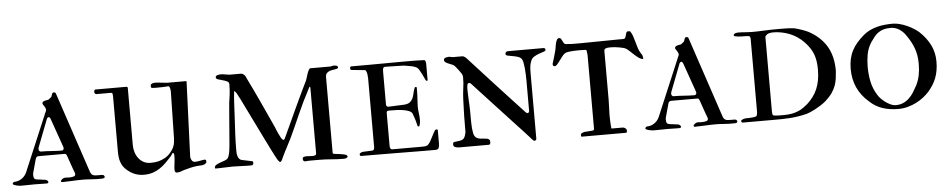

<svg xmlns="http://www.w3.org/2000/svg" viewBox="-45 -762 4978 1004"><g transform="rotate(-5 2444.5 -260.5)"><path d="M-9.3 -13.7Q-9.3 -15.6 -6.6 -19.5Q-3.9 -23.4 1.5 -23.4Q9.3 -23.4 18.3 -25.9Q27.3 -28.3 35.9 -33.4Q44.4 -38.6 52 -46.6Q59.6 -54.7 64.9 -65.9L194.3 -372.6Q194.8 -373.5 196.5 -377.2Q198.2 -380.9 198.2 -383.3Q198.2 -388.7 195.8 -394Q193.4 -399.4 190.2 -404.1Q187 -408.7 184.6 -412.4Q182.1 -416 182.1 -418.9Q182.1 -423.8 185.5 -426.8Q189 -429.7 193.6 -431.4Q198.2 -433.1 203.6 -433.6Q209 -434.1 212.9 -435.1Q217.3 -437 222.7 -441.7Q228 -446.3 231.4 -449.2Q232.9 -451.7 233.9 -455.6Q234.9 -459.5 236.1 -462.9Q237.3 -466.3 239.5 -468.8Q241.7 -471.2 245.6 -471.2Q255.4 -471.2 257.3 -462.9L397 -44.9Q399.9 -35.6 403.6 -30.5Q407.2 -25.4 412.6 -22.9Q418 -20.5 424.6 -20Q431.2 -19.5 439.9 -19.5H457.5Q461.9 -19.5 464.4 -18.6Q466.8 -18.6 470 -15.1Q473.1 -11.7 473.1 -9.3Q473.1 -1.5 464.4 -1Q463.4 0 457.5 0H429.7Q415.5 0 397 -1.7Q378.4 -3.4 359.9 -3.4Q329.6 -3.4 301.3 -1.7Q272.9 0 251 0Q248.5 0 245.8 -1Q243.2 -2 243.2 -4.9Q243.2 -7.8 245.6 -10.7Q248 -13.7 251.5 -16.4Q254.9 -19 259 -20.5Q263.2 -22 266.6 -22Q271.5 -22 276.4 -21.5Q281.2 -21 287.1 -21Q302.7 -21 312.5 -24.4Q320.8 -27.3 320.8 -36.1Q320.8 -37.1 320.3 -38.6Q319.8 -40 319.3 -43Q317.4 -47.4 313 -59.3Q308.6 -71.3 303.7 -85.4Q298.8 -99.6 294.2 -112.8Q289.6 -126 287.1 -133.3Q285.2 -137.7 283 -141.8Q280.8 -146 275.4 -146H138.2Q126 -146 122.6 -134.3L103 -63.5Q102.1 -60.1 101.6 -57.6Q101.1 -55.2 101.1 -50.8Q101.1 -43 102.3 -38.3Q103.5 -33.7 106.2 -30.8Q108.9 -27.8 113.5 -26.6Q118.2 -25.4 125.5 -24.4Q127.9 -24.4 133.5 -23.7Q139.2 -22.9 145.5 -22Q151.9 -21 157.5 -20.3Q163.1 -19.5 165.5 -19.5Q168 -18.6 172.6 -14.9Q177.2 -11.2 177.2 -6.8Q177.2 -4.4 175.3 -2.2Q173.3 0 168 0H152.8Q145 0 131.6 -0.5Q118.2 -1 104.5 -1Q91.3 -1 72.8 -0.5Q54.2 0 34.7 0Q32.2 0 24.9 -0.7Q17.6 -1.5 10 -3.2Q2.4 -4.9 -3.4 -7.6Q-9.3 -10.3 -9.3 -13.7ZM141.6 -189.5Q141.1 -188.5 141.1 -184.1V-181.6Q141.1 -176.3 144.3 -172.6Q147.5 -168.9 152.8 -168.9Q182.6 -168.9 209.2 -166.7Q235.8 -164.6 260.7 -164.6Q266.1 -164.6 269 -167.7Q272 -170.9 272 -173.8V-179.2Q272 -180.2 271.5 -181.2Q270.5 -182.6 270 -186L217.8 -334.5Q213.9 -344.7 208.5 -344.7Q206.1 -344.7 203.1 -342.8Q200.2 -340.8 199.2 -338.9Z M839.8 -11.7Q839.8 -25.9 842.8 -46.9Q845.7 -67.9 845.7 -87.9Q845.7 -91.3 844.5 -96.4Q843.3 -101.6 838.9 -101.6Q836.9 -101.6 834.2 -96.4Q831.5 -91.3 827.1 -85.9Q811.5 -68.4 795.9 -53Q780.3 -37.6 762.7 -25.9Q745.1 -14.2 724.6 -7.6Q704.1 -1 679.2 -1Q629.9 -1 592.3 -33.7Q580.1 -43.5 572.5 -54.9Q564.9 -66.4 560.5 -79.1Q556.2 -91.8 554.7 -106Q553.2 -120.1 553.2 -135.3V-423.3Q553.2 -430.7 552 -436.8Q550.8 -442.9 543.5 -442.9H467.3Q462.9 -442.9 460 -446.8Q457 -450.7 457 -454.6Q457 -456.5 458.3 -461.9Q459.5 -467.3 464.8 -467.3H626Q633.8 -467.3 633.8 -460.4V-160.6Q633.8 -142.1 639.2 -124Q644.5 -106 655.3 -91.8Q666 -77.6 681.9 -68.8Q697.8 -60.1 718.8 -60.1Q743.2 -60.1 760.7 -64.7Q778.3 -69.3 796.9 -79.6Q817.4 -91.8 833 -114.7Q838.9 -123 842.3 -130.4Q845.7 -137.7 847.7 -145Q849.6 -152.3 850.3 -160.6Q851.1 -168.9 851.6 -179.2L856.4 -421.4Q856.4 -422.9 856.2 -427.5Q856 -432.1 854.7 -437.5Q853.5 -442.9 851.3 -447Q849.1 -451.2 844.7 -451.2Q841.8 -451.2 833.3 -450.2Q824.7 -449.2 813.5 -449.2Q802.7 -449.2 793.2 -449Q783.7 -448.7 778.3 -448.7Q768.1 -448.7 761.2 -449.7Q754.4 -450.7 754.4 -457Q754.4 -460.4 754.9 -464.4Q755.4 -468.3 758.8 -470.7Q763.2 -473.6 768.8 -474.6Q774.4 -475.6 779.8 -475.6Q786.6 -475.6 795.4 -474.6Q804.2 -473.6 813.2 -472.7Q822.3 -471.7 830.8 -470.7Q839.4 -469.7 845.7 -469.7H939.5Q942.9 -469.7 942.9 -466.3L927.7 -82V-75.2Q927.7 -72.8 927.7 -71.3Q927.7 -69.8 928.2 -67.4Q930.7 -59.1 935.5 -52.2Q940.4 -45.4 951.2 -45.4Q957.5 -45.4 964.8 -46.4Q972.2 -47.4 979 -48.8Q985.8 -50.3 991.9 -51.3Q998 -52.2 1002 -52.2Q1007.3 -52.2 1008.5 -48.3Q1009.8 -44.4 1009.8 -41.5Q1009.8 -35.6 1005.6 -32.5Q1001.5 -29.3 997.1 -26.9Q986.3 -23.4 977.5 -23.4Q972.2 -23.4 967.5 -23.2Q962.9 -22.9 954.6 -22Q939 -20 920.7 -15.6Q902.3 -11.2 887.7 -6.8Q877.9 -2.9 869.4 -0.2Q860.8 2.4 850.6 2.4Q845.2 2.4 842.5 -2Q839.8 -6.3 839.8 -11.7Z M1545.4 1Q1544.4 1 1541.5 1.2Q1538.6 1.5 1534.9 1.7Q1531.2 2 1528.3 2.2Q1525.4 2.4 1524.4 2.4Q1519 2.4 1515.9 -1.2Q1512.7 -4.9 1512.7 -10.3Q1512.7 -18.6 1518.3 -21Q1523.9 -23.4 1533.7 -23.4Q1540.5 -23.4 1548.8 -22.7Q1557.1 -22 1564 -22Q1572.3 -22 1578.4 -23.9Q1584.5 -25.9 1585 -33.7V-378.4Q1584.5 -384.3 1582.5 -384.3Q1579.6 -384.3 1570.8 -364.7Q1567.4 -357.4 1562.5 -348.1Q1557.6 -338.9 1553 -329.6Q1548.3 -320.3 1543.9 -311.8Q1539.6 -303.2 1537.1 -297.4Q1509.8 -239.3 1485.4 -182.9Q1460.9 -126.5 1430.7 -70.3Q1429.2 -67.9 1425.5 -60.8Q1421.9 -53.7 1418 -45.4Q1414.1 -37.1 1409.9 -28.6Q1405.8 -20 1403.3 -14.2Q1400.4 -8.8 1398.4 -7.3Q1396.5 -5.9 1394 -5.9Q1389.6 -5.9 1384.3 -14.2Q1381.8 -17.1 1378.7 -22.5Q1375.5 -27.8 1368.9 -40.5Q1362.3 -53.2 1351.1 -75.4Q1339.8 -97.7 1321.8 -134.5Q1303.7 -171.4 1277.1 -225.6Q1250.5 -279.8 1213.4 -355.5Q1206.5 -366.7 1201.7 -377.7Q1196.8 -388.7 1186.5 -397Q1182.1 -360.4 1180.7 -325.9Q1179.2 -291.5 1177.2 -255.9Q1174.8 -214.4 1172.6 -172.6Q1170.4 -130.9 1170.4 -89.4Q1170.4 -81.5 1170.9 -72.8Q1171.4 -64 1173.8 -56.2Q1176.3 -48.3 1180.9 -42.2Q1185.5 -36.1 1193.8 -33.7L1250 -22Q1252.4 -21 1252.9 -17.8Q1253.4 -14.6 1253.4 -12.7Q1253.4 -2 1243.7 -1H1219.2Q1199.7 -1 1181.6 -2.2Q1163.6 -3.4 1145 -3.4Q1125 -3.4 1105.7 -2.2Q1086.4 -1 1066.4 -1H1053.7Q1051.3 -2 1051.3 -5.9Q1051.3 -14.6 1060.1 -20Q1068.8 -25.4 1080.8 -29.5Q1092.8 -33.7 1104.5 -37.8Q1116.2 -42 1122.1 -48.8Q1127.4 -55.7 1131.1 -72.8Q1134.8 -89.8 1136.7 -110.8Q1137.7 -122.6 1139.2 -140.1Q1140.6 -157.7 1142.8 -184.6Q1145 -211.4 1147.9 -248.5Q1150.9 -285.6 1155.3 -336.4Q1157.2 -350.6 1160.9 -375.7Q1164.6 -400.9 1164.6 -434.1Q1164.6 -444.3 1154.1 -449.5Q1143.6 -454.6 1130.6 -457.8Q1117.7 -460.9 1107.2 -464.6Q1096.7 -468.3 1096.7 -475.6Q1096.7 -480.5 1100.3 -483.4Q1104 -486.3 1109.1 -487.5Q1114.3 -488.8 1119.6 -489Q1125 -489.3 1128.9 -489.3Q1130.4 -489.3 1136.5 -488.3Q1142.6 -487.3 1149.7 -486.3Q1156.7 -485.4 1162.8 -484.4Q1168.9 -483.4 1170.4 -483.4H1231.4Q1241.2 -481 1246.3 -475.8Q1251.5 -470.7 1254.9 -462.9Q1256.8 -458 1259.5 -452.4Q1262.2 -446.8 1265.9 -439.2Q1269.5 -431.6 1274.7 -420.9Q1279.8 -410.2 1287.1 -395.5Q1298.8 -371.1 1311 -344.7Q1323.2 -318.4 1335.4 -292Q1347.7 -265.6 1359.4 -239.5Q1371.1 -213.4 1382.3 -189.5Q1383.3 -187 1386.7 -178.2Q1390.1 -169.4 1395 -158.9Q1399.9 -148.4 1405 -138.4Q1410.2 -128.4 1414.6 -123.5Q1418 -119.1 1421.4 -119.1Q1424.3 -119.1 1428.2 -125Q1436.5 -143.1 1447.5 -166.7Q1458.5 -190.4 1470.7 -217Q1482.9 -243.7 1495.8 -271.5Q1508.8 -299.3 1521.2 -325.9Q1533.7 -352.5 1545.2 -376.5Q1556.6 -400.4 1565.9 -418.9Q1567.9 -422.9 1570.6 -432.9Q1573.2 -442.9 1576.9 -453.4Q1580.6 -463.9 1585 -471.9Q1589.4 -480 1594.2 -480H1699.2Q1702.6 -480 1707.3 -481.7Q1711.9 -483.4 1714.4 -483.4Q1720.2 -483.4 1728 -482.2Q1735.8 -481 1738.3 -474.1Q1739.7 -469.2 1735.4 -467Q1731 -464.8 1723.6 -463.6Q1716.3 -462.4 1707.3 -460.9Q1698.2 -459.5 1690.2 -456.1Q1682.1 -452.6 1676.8 -445.8Q1671.4 -439 1671.4 -427.2V-31.2Q1671.4 -25.9 1673.8 -24.4Q1679.7 -22.9 1688.5 -22Q1697.3 -21 1706.5 -19.8Q1715.8 -18.6 1725.1 -16.8Q1734.4 -15.1 1741.2 -12.7Q1743.7 -10.7 1745.6 -8.1Q1747.6 -5.4 1747.6 -3.4Q1747.6 -0.5 1745.1 1.5Q1742.7 3.4 1739.5 4.6Q1736.3 5.9 1732.7 6.3Q1729 6.8 1727.1 6.8Q1694.8 6.8 1662.8 3.9Q1630.9 1 1598.6 1Z M1982.9 -244.1 2066.4 -247.6Q2085.9 -249 2096.2 -257.1Q2106.4 -265.1 2111.6 -276.6Q2116.7 -288.1 2119.4 -301.8Q2122.1 -315.4 2127.4 -328.6Q2128.9 -334.5 2132.3 -334.5Q2139.2 -334.5 2139.2 -331.1V-311.5Q2139.2 -292 2137.5 -269.3Q2135.7 -246.6 2135.7 -230.5Q2135.7 -214.8 2138.4 -197.3Q2141.1 -179.7 2141.1 -161.1Q2141.1 -158.7 2140.6 -153.3Q2140.1 -147.9 2139.2 -142.1Q2138.2 -136.2 2136.5 -131.8Q2134.8 -127.4 2131.8 -127.4Q2126.5 -127.4 2125.2 -132.6Q2124 -137.7 2123 -142.1Q2122.1 -147.9 2119.6 -156.2Q2117.2 -164.6 2114.3 -173.1Q2111.3 -181.6 2108.9 -188.5Q2106.4 -195.3 2105.5 -197.8Q2101.1 -206.5 2088.4 -211.7Q2075.7 -216.8 2059.8 -219.5Q2043.9 -222.2 2027.1 -222.9Q2010.3 -223.6 1997.6 -223.6H1982.9Q1975.1 -223.6 1973.1 -220.5Q1971.2 -217.3 1971.2 -210.4V-39.1Q1971.2 -24.4 1980.5 -20.5H2128.9Q2138.7 -20.5 2149.2 -20.8Q2159.7 -21 2163.1 -22.9Q2170.4 -24.9 2175.5 -31.5Q2180.7 -38.1 2184.1 -43.9Q2185.5 -46.4 2189.7 -54.2Q2193.8 -62 2198.5 -71Q2203.1 -80.1 2207.3 -87.9Q2211.4 -95.7 2213.4 -98.1Q2216.3 -104 2223.1 -104Q2227.5 -104 2229.5 -100.6V-27.8Q2229.5 -23.4 2228.8 -19.8Q2228 -16.1 2227.1 -10.7Q2225.1 -3.9 2222.2 -1.7Q2219.2 0.5 2210.9 2.4Q2161.6 2.4 2117.4 2Q2073.2 1.5 2027.8 1.2Q1982.4 1 1932.1 0.5Q1881.8 0 1819.8 0Q1811.5 0 1811.5 -8.3Q1811.5 -13.7 1816.9 -16.6Q1822.3 -19.5 1826.7 -20.5Q1829.6 -20.5 1836.2 -21Q1842.8 -21.5 1850.6 -21.7Q1858.4 -22 1865.7 -22.5Q1873 -22.9 1878.4 -22.9Q1890.1 -22.9 1890.1 -41.5V-401.9Q1890.1 -410.2 1888.4 -422.4Q1886.7 -434.6 1881.8 -442.9Q1878.4 -445.3 1878.4 -445.3L1810.1 -452.1Q1800.8 -452.1 1800.8 -461.4Q1800.8 -463.9 1801.8 -467.5Q1802.7 -471.2 1808.1 -471.2H1888.2Q1935.1 -471.2 1980.5 -471.7Q2025.9 -472.2 2064 -472.2H2133.3Q2141.1 -472.2 2149.7 -471.9Q2158.2 -471.7 2166 -471.4Q2173.8 -471.2 2180.2 -470.9Q2186.5 -470.7 2189.9 -470.7Q2193.4 -470.2 2195.3 -467.3Q2197.3 -464.4 2198 -460.2Q2198.7 -456.1 2199 -451.9Q2199.2 -447.8 2199.2 -445.3V-365.7Q2199.2 -361.3 2195.8 -361.3Q2190.4 -361.3 2187.7 -368.4Q2185.1 -375.5 2179.7 -385.3Q2175.3 -396 2168.9 -406.7Q2162.6 -417.5 2159.7 -423.3Q2155.3 -431.6 2146.2 -436.3Q2137.2 -440.9 2126 -443.6Q2114.7 -446.3 2103 -447.8Q2091.3 -449.2 2082.5 -451.2Q2079.6 -451.2 2067.4 -451.7Q2055.2 -452.1 2039.8 -452.4Q2024.4 -452.6 2009.5 -453.1Q1994.6 -453.6 1986.3 -453.6Q1976.1 -453.6 1973.6 -447.8Q1971.2 -441.9 1971.2 -430.2V-255.9Q1971.2 -251.5 1974.4 -247.8Q1977.5 -244.1 1982.9 -244.1Z M2336.4 0Q2331.5 0 2325.7 -0.5Q2319.8 -1 2314.7 -2.7Q2309.6 -4.4 2306.2 -7.8Q2302.7 -11.2 2302.7 -17.1Q2302.7 -21.5 2303.5 -24.9Q2304.2 -28.3 2308.6 -30.3Q2324.2 -32.7 2334.7 -33.7Q2345.2 -34.7 2352.5 -38.1Q2359.9 -41.5 2364.5 -50Q2369.1 -58.6 2372.6 -76.2Q2372.6 -117.7 2373.3 -161.6Q2374 -205.6 2376 -246.6Q2377 -276.4 2381.1 -304.4Q2385.3 -332.5 2385.3 -362.3Q2385.3 -367.7 2384.8 -370.1Q2384.3 -372.6 2381.8 -379.4Q2380.4 -381.8 2376 -388.4Q2371.6 -395 2366.2 -402.1Q2360.8 -409.2 2355.7 -415.8Q2350.6 -422.4 2348.1 -424.8Q2343.3 -430.7 2334 -434.3Q2324.7 -438 2315.7 -441.7Q2306.6 -445.3 2300 -450Q2293.5 -454.6 2293.5 -462.9Q2293.5 -467.3 2296.6 -470Q2299.8 -472.7 2304.4 -474.1Q2309.1 -475.6 2313.7 -476.1Q2318.4 -476.6 2321.3 -476.6Q2322.3 -476.6 2325.2 -476.1Q2328.1 -475.6 2331.5 -474.9Q2335 -474.1 2337.9 -473.6Q2340.8 -473.1 2342.3 -473.1H2394Q2396.5 -472.2 2401.9 -469Q2407.2 -465.8 2409.2 -463.9Q2446.3 -423.3 2481.9 -384.3Q2517.6 -345.2 2552.5 -307.1Q2587.4 -269 2622.3 -231.4Q2657.2 -193.8 2692.9 -155.3Q2695.3 -152.8 2697.3 -150.9Q2699.2 -149.4 2701.2 -148.2Q2703.1 -147 2704.6 -147Q2709 -147 2711.4 -151.1Q2713.9 -155.3 2713.9 -156.2V-274.4V-315.9Q2713.9 -333 2713.1 -350.6Q2712.4 -368.2 2710.9 -383.5Q2709.5 -398.9 2707 -411.1Q2704.6 -423.3 2701.2 -429.2Q2694.3 -440.4 2680.2 -444.8Q2666 -449.2 2651.9 -451.4Q2637.7 -453.6 2627.2 -456.1Q2616.7 -458.5 2616.7 -465.3Q2616.7 -479 2632.8 -479H2817.9Q2827.1 -479 2827.1 -467.8Q2827.1 -462.9 2816.4 -459.7Q2805.7 -456.5 2792 -451.7Q2778.3 -446.8 2765.4 -439Q2752.4 -431.2 2748 -417.5Q2742.7 -405.3 2740.7 -391.1Q2738.8 -377 2738.8 -352.1V-10.3Q2738.8 -5.9 2735.4 -2.9Q2731.9 0 2730 0Q2723.6 0 2715.8 -9.3Q2713.9 -11.7 2703.4 -23.4Q2692.9 -35.2 2676.3 -53.2Q2659.7 -71.3 2638.2 -94.2Q2616.7 -117.2 2593.3 -142.6Q2569.8 -168 2545.4 -194.3Q2521 -220.7 2498.5 -245.1Q2476.1 -269.5 2456.3 -290.8Q2436.5 -312 2422.9 -327.1Q2418 -331.1 2414.1 -331.1Q2406.2 -331.1 2404.3 -321.3Q2402.3 -311.5 2402.3 -300.8Q2402.3 -295.9 2402.6 -286.4Q2402.8 -276.9 2403.3 -264.4Q2403.8 -252 2404.5 -238Q2405.3 -224.1 2405.8 -211.2Q2406.2 -198.2 2406.5 -187.5Q2406.7 -176.8 2406.7 -170.4V-147Q2406.7 -135.7 2407 -121.6Q2407.2 -107.4 2408.4 -93.8Q2409.7 -80.1 2411.9 -68.8Q2414.1 -57.6 2418.5 -51.8Q2423.3 -43.9 2431.2 -40.5Q2439 -37.1 2447.8 -35.9Q2456.5 -34.7 2465.6 -34.4Q2474.6 -34.2 2481.7 -32.7Q2488.8 -31.2 2493.2 -27.1Q2497.6 -22.9 2497.6 -14.2Q2497.6 -9.8 2496.8 -7.1Q2496.1 -4.4 2491.2 0Z M2972.7 -7.8Q2972.7 -15.1 2978.5 -18.3Q2984.4 -21.5 2991.2 -23.4Q2994.1 -23.4 3000.2 -23.9Q3006.3 -24.4 3013.2 -24.9Q3020 -25.4 3025.9 -25.9Q3031.7 -26.4 3034.2 -26.4Q3043.9 -27.3 3043.9 -35.6V-418.9Q3043.9 -420.4 3043.7 -423.8Q3043.5 -427.2 3043 -431.2Q3042.5 -435.1 3042 -439Q3041.5 -442.9 3041 -444.3Q3041 -445.3 3040.5 -447.3Q3040 -449.2 3037.6 -450.2Q3036.1 -450.2 3032.7 -450.4Q3029.3 -450.7 3025.4 -450.7Q3021.5 -450.7 3018.1 -450.9Q3014.6 -451.2 3013.2 -451.2H2994.6Q2986.8 -451.2 2977.5 -450.7Q2968.3 -450.2 2959.2 -449.5Q2950.2 -448.7 2942.9 -447.5Q2935.5 -446.3 2931.2 -444.3Q2922.9 -440.9 2914.3 -430.4Q2905.8 -419.9 2897.7 -408.4Q2889.6 -397 2882.1 -388.2Q2874.5 -379.4 2868.2 -379.4Q2857.9 -379.4 2857.9 -390.1V-392.6Q2863.3 -410.6 2868.9 -428.7Q2874.5 -446.8 2878.9 -465.3Q2879.9 -469.7 2881.1 -479.2Q2882.3 -488.8 2884.8 -498.8Q2887.2 -508.8 2891.6 -516.4Q2896 -523.9 2903.3 -523.9Q2909.2 -523.9 2912.6 -519.3Q2916 -514.6 2918.7 -508.5Q2921.4 -502.4 2924.8 -496.8Q2928.2 -491.2 2934.1 -489.7Q2953.6 -487.8 2966.3 -487.5Q2979 -487.3 2992.2 -487.3H3012.7Q3063.5 -487.3 3111.8 -488.5Q3160.2 -489.7 3210.9 -489.7H3236.3Q3245.6 -489.7 3248 -496.6Q3249 -498 3250.2 -501.7Q3251.5 -505.4 3252.7 -509.8Q3253.9 -514.2 3255.1 -518.3Q3256.3 -522.5 3257.3 -523.9Q3259.3 -526.9 3262.7 -527.3Q3266.1 -527.8 3268.6 -527.8Q3272.9 -527.8 3274.7 -527.3Q3276.4 -526.9 3278.3 -523.9Q3285.6 -512.7 3290 -499.3Q3294.4 -485.8 3298.3 -471.9Q3302.2 -458 3306.2 -444.3Q3310.1 -430.7 3315.9 -418.9Q3316.9 -416.5 3318.8 -413.3Q3320.8 -410.2 3322.8 -407Q3324.7 -403.8 3326.4 -401.4Q3328.1 -398.9 3328.6 -397.9Q3329.1 -396 3330.8 -390.4Q3332.5 -384.8 3332.5 -379.9Q3332.5 -377 3331.1 -377Q3321.3 -377 3310.3 -384.5Q3299.3 -392.1 3288.3 -402.1Q3277.3 -412.1 3266.8 -422.1Q3256.3 -432.1 3248 -437.5Q3242.7 -440.9 3232.4 -443.6Q3222.2 -446.3 3210.4 -448.2Q3198.7 -450.2 3188 -451.2Q3177.2 -452.1 3171.4 -452.1H3162.1Q3157.7 -452.1 3152.8 -451.7Q3147.9 -451.2 3143.6 -449.7Q3139.2 -448.2 3136.2 -445.3Q3133.3 -442.4 3133.3 -437.5V-181.6Q3133.3 -159.2 3132.1 -138.9Q3130.9 -118.7 3130.9 -101.6Q3130.9 -95.7 3131.1 -85.4Q3131.3 -75.2 3131.8 -64.2Q3132.3 -53.2 3133.1 -43.5Q3133.8 -33.7 3134.8 -28.8H3193.4Q3200.7 -28.8 3207.5 -23.7Q3214.4 -18.6 3214.4 -10.3Q3214.4 -7.8 3213.4 -3.9Q3212.4 0 3209.5 0H3025.9H2998H2979.5Q2974.1 0 2973.4 -1.5Q2972.7 -2.9 2972.7 -7.8Z M3311.5 -13.7Q3311.5 -15.6 3314.2 -19.5Q3316.9 -23.4 3322.3 -23.4Q3330.1 -23.4 3339.1 -25.9Q3348.1 -28.3 3356.7 -33.4Q3365.2 -38.6 3372.8 -46.6Q3380.4 -54.7 3385.7 -65.9L3515.1 -372.6Q3515.6 -373.5 3517.3 -377.2Q3519 -380.9 3519 -383.3Q3519 -388.7 3516.6 -394Q3514.2 -399.4 3511 -404.1Q3507.8 -408.7 3505.4 -412.4Q3502.9 -416 3502.9 -418.9Q3502.9 -423.8 3506.3 -426.8Q3509.8 -429.7 3514.4 -431.4Q3519 -433.1 3524.4 -433.6Q3529.8 -434.1 3533.7 -435.1Q3538.1 -437 3543.5 -441.7Q3548.8 -446.3 3552.2 -449.2Q3553.7 -451.7 3554.7 -455.6Q3555.7 -459.5 3556.9 -462.9Q3558.1 -466.3 3560.3 -468.8Q3562.5 -471.2 3566.4 -471.2Q3576.2 -471.2 3578.1 -462.9L3717.8 -44.9Q3720.7 -35.6 3724.4 -30.5Q3728 -25.4 3733.4 -22.9Q3738.8 -20.5 3745.4 -20Q3752 -19.5 3760.7 -19.5H3778.3Q3782.7 -19.5 3785.2 -18.6Q3787.6 -18.6 3790.8 -15.1Q3793.9 -11.7 3793.9 -9.3Q3793.9 -1.5 3785.2 -1Q3784.2 0 3778.3 0H3750.5Q3736.3 0 3717.8 -1.7Q3699.2 -3.4 3680.7 -3.4Q3650.4 -3.4 3622.1 -1.7Q3593.8 0 3571.8 0Q3569.3 0 3566.7 -1Q3564 -2 3564 -4.9Q3564 -7.8 3566.4 -10.7Q3568.8 -13.7 3572.3 -16.4Q3575.7 -19 3579.8 -20.5Q3584 -22 3587.4 -22Q3592.3 -22 3597.2 -21.5Q3602.1 -21 3607.9 -21Q3623.5 -21 3633.3 -24.4Q3641.6 -27.3 3641.6 -36.1Q3641.6 -37.1 3641.1 -38.6Q3640.6 -40 3640.1 -43Q3638.2 -47.4 3633.8 -59.3Q3629.4 -71.3 3624.5 -85.4Q3619.6 -99.6 3615 -112.8Q3610.4 -126 3607.9 -133.3Q3606 -137.7 3603.8 -141.8Q3601.6 -146 3596.2 -146H3459Q3446.8 -146 3443.4 -134.3L3423.8 -63.5Q3422.9 -60.1 3422.4 -57.6Q3421.9 -55.2 3421.9 -50.8Q3421.9 -43 3423.1 -38.3Q3424.3 -33.7 3427 -30.8Q3429.7 -27.8 3434.3 -26.6Q3439 -25.4 3446.3 -24.4Q3448.7 -24.4 3454.3 -23.7Q3460 -22.9 3466.3 -22Q3472.7 -21 3478.3 -20.3Q3483.9 -19.5 3486.3 -19.5Q3488.8 -18.6 3493.4 -14.9Q3498 -11.2 3498 -6.8Q3498 -4.4 3496.1 -2.2Q3494.1 0 3488.8 0H3473.6Q3465.8 0 3452.4 -0.5Q3439 -1 3425.3 -1Q3412.1 -1 3393.6 -0.5Q3375 0 3355.5 0Q3353 0 3345.7 -0.7Q3338.4 -1.5 3330.8 -3.2Q3323.2 -4.9 3317.4 -7.6Q3311.5 -10.3 3311.5 -13.7ZM3462.4 -189.5Q3461.9 -188.5 3461.9 -184.1V-181.6Q3461.9 -176.3 3465.1 -172.6Q3468.3 -168.9 3473.6 -168.9Q3503.4 -168.9 3530 -166.7Q3556.6 -164.6 3581.5 -164.6Q3586.9 -164.6 3589.8 -167.7Q3592.8 -170.9 3592.8 -173.8V-179.2Q3592.8 -180.2 3592.3 -181.2Q3591.3 -182.6 3590.8 -186L3538.6 -334.5Q3534.7 -344.7 3529.3 -344.7Q3526.9 -344.7 3523.9 -342.8Q3521 -340.8 3520 -338.9Z M3814 -8.3Q3814 -11.7 3817.6 -14.2Q3821.3 -16.6 3826.2 -18.1Q3831.1 -19.5 3835.2 -20.3Q3839.4 -21 3840.8 -21H3852.1Q3857.9 -21 3864.5 -21.5Q3871.1 -22 3877.4 -22.7Q3883.8 -23.4 3888.4 -24.4Q3893.1 -25.4 3895 -26.9Q3900.9 -32.7 3900.9 -56.6V-430.2Q3900.9 -446.3 3892.6 -447.8Q3877 -449.2 3856 -449.2Q3845.2 -449.2 3836.2 -450.4Q3827.1 -451.7 3818.8 -453.6Q3814 -455.1 3814 -459.5Q3817.4 -467.3 3824.5 -469.2Q3831.5 -471.2 3839.4 -471.2Q3856.4 -471.2 3875.5 -469.5Q3894.5 -467.8 3907.7 -467.8Q3939.9 -467.8 3974.4 -469.5Q4008.8 -471.2 4052.2 -471.2Q4073.2 -471.2 4093 -470.7Q4112.8 -470.2 4132.3 -467.8Q4138.2 -466.8 4148.7 -463.6Q4159.2 -460.4 4170.7 -456.5Q4182.1 -452.6 4192.1 -448.5Q4202.1 -444.3 4206.5 -441.9Q4267.6 -408.7 4298.8 -356.7Q4330.1 -304.7 4330.1 -228Q4328.6 -207.5 4326.2 -188.5Q4323.7 -169.4 4317.1 -150.6Q4310.5 -131.8 4297.4 -112.8Q4284.2 -93.8 4260.7 -72.8Q4247.6 -62 4232.9 -52.7Q4218.3 -43.5 4204.3 -36.1Q4190.4 -28.8 4178.5 -23.7Q4166.5 -18.6 4157.7 -16.1Q4133.8 -10.3 4111.8 -6.8Q4089.8 -3.4 4068.4 -2Q4046.9 -0.5 4024.7 -0.2Q4002.4 0 3978 0H3894H3820.8Q3814 -1.5 3814 -8.3ZM3978.5 -47.4Q3978.5 -39.1 3979.2 -32.5Q3980 -25.9 3984.4 -23.4Q3988.3 -22.5 3994.9 -21.7Q4001.5 -21 4009.5 -20.8Q4017.6 -20.5 4025.6 -20.5Q4033.7 -20.5 4040.5 -20.5Q4064 -20.5 4082.3 -24.2Q4100.6 -27.8 4115.5 -34.2Q4130.4 -40.5 4142.3 -49.1Q4154.3 -57.6 4165.5 -66.9Q4183.1 -83 4196.5 -101.1Q4210 -119.1 4219 -140.4Q4228 -161.6 4232.7 -186.8Q4237.3 -211.9 4237.3 -242.7Q4237.3 -265.6 4234.4 -285.4Q4231.4 -305.2 4224.9 -322.8Q4218.3 -340.3 4207.5 -356.4Q4196.8 -372.6 4181.6 -388.7Q4164.6 -406.2 4145.3 -419.2Q4126 -432.1 4105 -440.2Q4084 -448.2 4062.7 -452.1Q4041.5 -456.1 4021 -456.1Q4008.3 -456.1 3997.6 -452.9Q3986.8 -449.7 3978.5 -437.5Z M4408.2 -230Q4408.2 -258.8 4413.6 -282.5Q4418.9 -306.2 4429.7 -326.7Q4440.4 -347.2 4456.3 -365.5Q4472.2 -383.8 4492.7 -401.4Q4508.8 -415 4527.3 -423.8Q4545.9 -432.6 4565.7 -437.7Q4585.4 -442.9 4606.4 -444.8Q4627.4 -446.8 4647.9 -446.8Q4665.5 -446.8 4685.3 -441.4Q4705.1 -436 4723.6 -427.5Q4742.2 -418.9 4757.8 -408.9Q4773.4 -398.9 4783.7 -389.6Q4819.3 -356 4838.9 -316.7Q4858.4 -277.3 4858.4 -230.5Q4858.4 -205.1 4854.7 -183.8Q4851.1 -162.6 4844 -144Q4836.9 -125.5 4826.4 -108.9Q4815.9 -92.3 4802.2 -76.2Q4789.6 -62 4772.2 -48.3Q4754.9 -34.7 4733.9 -23.9Q4712.9 -13.2 4688.7 -6.6Q4664.6 0 4638.7 0Q4594.2 0 4556.9 -12Q4519.5 -23.9 4487.3 -54.2Q4408.2 -123 4408.2 -230ZM4634.3 -425.8Q4612.3 -425.8 4596.9 -421.1Q4581.5 -416.5 4569.6 -408Q4557.6 -399.4 4547.9 -387.2Q4538.1 -375 4527.8 -359.9Q4509.3 -331.1 4503.4 -298.6Q4497.6 -266.1 4497.6 -232.9Q4497.6 -194.8 4505.1 -157Q4512.7 -119.1 4534.7 -83.5Q4540.5 -73.2 4551.3 -62.3Q4562 -51.3 4574.7 -42.2Q4587.4 -33.2 4600.8 -27.1Q4614.3 -21 4626 -21Q4648.9 -21 4666.3 -28.8Q4683.6 -36.6 4697.3 -49.6Q4710.9 -62.5 4721.4 -79.3Q4731.9 -96.2 4741.7 -114.3Q4753.9 -138.2 4759.5 -165.8Q4765.1 -193.4 4765.1 -225.6Q4765.1 -248.5 4762 -268.6Q4758.8 -288.6 4752.2 -307.1Q4745.6 -325.7 4735.8 -343.5Q4726.1 -361.3 4712.9 -379.9Q4699.7 -399.9 4679.4 -412.8Q4659.2 -425.8 4634.3 -425.8Z"/></g></svg>

Font: IM FELL French Canon SC
Style: Regular
Weight: 400
Designer: Igino Marini
Foundry: Igino Marini
Version: 3.00